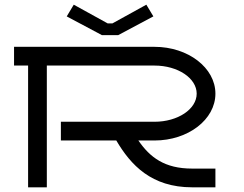

<svg xmlns="http://www.w3.org/2000/svg" viewBox="-20 -800 1040 820"><path d="M635 -730 605 -780 460 -700H440L295 -780L265 -730L415 -650H485ZM40 -520H100V0H180V-520H640C739.4 -520 820 -466.2 820 -400C820 -333.8 739.4 -280 640 -280H240V-200H476.7C538.4 -95.1 626.9 0 800.5 0H900V-80H800.5C683.3 -80 620.9 -127.5 571 -200H640C783.5 -200 900 -289.6 900 -400C900 -510.4 783.5 -600 640 -600H40Z"/></svg>

Font: KetosagCBd
Style: Regular
Weight: 500
Designer: gluk
Foundry: gluk
Version: Version 00.0024